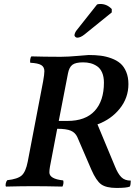

<svg xmlns="http://www.w3.org/2000/svg" viewBox="-20 -928 672 957"><path d="M318.8 -562 272.9 -325.2H315.9Q405.8 -325.2 451.9 -375.2Q498 -425.3 498 -516.1Q498 -545.4 489 -566.2Q480 -586.9 464.1 -597.7Q448.2 -608.4 431.2 -612.8Q414.1 -617.2 394 -617.2Q356.9 -617.2 340.8 -605Q324.7 -592.8 318.8 -562ZM265.1 -286.1 229 -97.2Q226.1 -81.1 226.1 -68.8Q226.1 -36.1 294.9 -28.8Q297.4 -22.5 295.9 -12.7Q294.4 -2.9 291 2Q205.1 0 144 0H142.1Q89.8 0 9.8 2Q6.3 -3.4 8.8 -13.9Q11.2 -24.4 16.1 -29.8Q68.4 -35.6 88.4 -53.7Q108.4 -71.8 118.2 -122.1L194.8 -522Q201.2 -557.6 201.2 -573.2Q201.2 -594.2 185.3 -603.8Q169.4 -613.3 130.9 -615.2Q128.9 -623 130.9 -633.3Q132.8 -643.6 136.2 -647Q204.6 -645 268.1 -645H286.1Q318.4 -645 367.4 -649.4Q416.5 -653.8 421.9 -653.8Q455.1 -653.8 481.9 -650.4Q508.8 -647 535.4 -637.2Q562 -627.4 580.1 -611.8Q598.1 -596.2 609.1 -569.8Q620.1 -543.5 620.1 -508.8Q620.1 -440.4 577.1 -386.7Q534.2 -333 465.8 -308.1L553.2 -98.1Q567.4 -62.5 584.5 -45.2Q601.6 -27.8 631.8 -27.8Q631.8 -6.8 627 2Q611.3 8.8 561 8.8Q509.8 8.8 484.6 -9Q459.5 -26.9 435.1 -83L365.2 -245.1Q355 -267.1 333 -276.6Q311 -286.1 265.1 -286.1ZM361.8 -776.9 463.9 -905.8Q471.2 -908.2 480 -908.2Q513.2 -908.2 537.1 -882.8V-866.2L401.9 -756.8Q381.3 -740.2 365.2 -740.2Q359.4 -740.2 355.2 -744.4Q351.1 -748.5 351.1 -752.9Q353 -765.6 361.8 -776.9Z"/></svg>

Font: Common Serif SemiBold
Style: Italic
Weight: 600
Italic angle: -12°
Designer: Philipp H. Poll, Khaled Hosny
Foundry: Stefan Peev, Context Ltd.
Version: Version 1.026